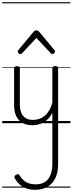

<svg xmlns="http://www.w3.org/2000/svg" viewBox="-20 -1111 655 1731"><path d="M270 18Q222 18 185 -1.5Q148 -21 127.5 -61.5Q107 -102 107 -166V-496Q107 -505 113 -509.5Q119 -514 132 -514Q146 -514 152.5 -509.5Q159 -505 159 -496V-171Q159 -127 171.5 -95.5Q184 -64 210 -47Q236 -30 277 -30Q306 -30 333 -39Q360 -48 383 -67Q406 -86 424 -116Q442 -146 452 -187V-496Q452 -506 458.5 -510.5Q465 -515 479 -515Q492 -515 498 -510.5Q504 -506 504 -496V366Q504 443 479 495Q454 547 407.5 573.5Q361 600 297 600Q252 600 217 587.5Q182 575 156.5 551.5Q131 528 114 498Q108 488 110.5 479Q113 470 126 464Q137 458 144.5 459.5Q152 461 157 471Q182 511 216 531Q250 551 304 551Q350 551 383 531Q416 511 434 469.5Q452 428 452 363V-95Q437 -63 415.5 -41Q394 -19 370 -6Q346 7 320.5 12.5Q295 18 270 18ZM163 -623Q155 -623 147.5 -631Q140 -639 140 -647Q140 -649 141 -652Q142 -655 145 -659L283 -825Q288 -831 293.5 -834Q299 -837 308 -837Q317 -837 322.5 -834Q328 -831 333 -825L471 -659Q475 -655 476 -652Q477 -649 477 -647Q477 -639 469 -631Q461 -623 453 -623Q448 -623 444.5 -625.5Q441 -628 437 -632L308 -769L180 -632Q176 -628 172 -625.5Q168 -623 163 -623ZM0 571H615V581H0ZM0 -20H615V0H0ZM0 -505H615V-500H0ZM0 -1091H615V-1081H0Z"/></svg>

Font: Playwrite PT Guides
Style: Regular
Weight: 400
Designer: Veronika Burian, José Scaglione
Foundry: TypeTogether
Version: Version 1.003